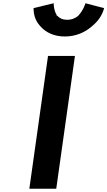

<svg xmlns="http://www.w3.org/2000/svg" viewBox="-20 -1157 662 1184"><path d="M277 -812 276 -811 161 6 162 7H326L327 6L442 -811L441 -812ZM466 -1064 465 -1063 464 -1061C447 -1046 424 -1035 394 -1035C366 -1035 348 -1044 333 -1060H329L330 -1064C313 -1091 311 -1123 311 -1137L187 -1107C187 -1066 198 -1032 222 -1003L229 -995C263 -956 314 -932 380 -932C445 -932 503 -956 547 -995L555 -1002C587 -1030 610 -1063 622 -1106L621 -1107L507 -1137C503 -1125 493 -1094 466 -1064Z"/></svg>

Font: Hussar Woodtype
Style: SeBdObl
Weight: 900
Foundry: Cannot Into Space Fonts
Version: Version 1.07